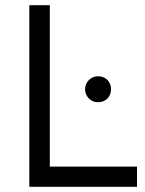

<svg xmlns="http://www.w3.org/2000/svg" viewBox="-20 -720 559 740"><path d="M93 0H508V-78H172V-700H93ZM408 -376Q408 -397 394 -412Q379 -426 358 -426Q337 -426 323 -412Q308 -397 308 -376Q308 -355 323 -340Q337 -326 358 -326Q379 -326 394 -340Q408 -355 408 -376Z"/></svg>

Font: Unageo
Style: Regular
Weight: 400
Designer: Richard Sepsi
Foundry: Richard Sepsi
Version: Version 2.000